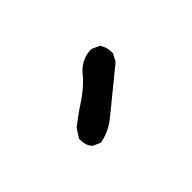

<svg xmlns="http://www.w3.org/2000/svg" viewBox="-46 -945 471 471"><g transform="rotate(45 189.5 -709.5)"><path d="M240 -606H234L211 -621Q191 -646 174.5 -671.5Q158 -697 135 -719Q100 -744 100 -783L109 -803Q122 -813 141 -813H145L164 -803Q229 -723 251 -696.5Q273 -670 279 -637L270 -617Q258 -606 240 -606Z"/></g></svg>

Font: Xiaolai SC
Style: Regular
Weight: 400
Designer: Nozomi Seto 瀬戸のぞみ
Version: Version 3.11;December 4, 2020;FontCreator 13.0.0.2613 64-bit